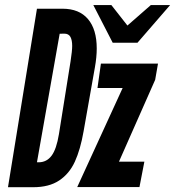

<svg xmlns="http://www.w3.org/2000/svg" viewBox="-20 -762 713 782"><path d="M130.5 -726.5H234.5Q302.5 -726.5 338.2 -684.5Q374 -642.5 374 -564.5Q374 -529.5 366.5 -487.5L320.5 -227.5Q307.5 -153 285 -103.8Q262.5 -54.5 221.2 -27Q180 0.5 115 0.5H12.5ZM220 -215.5 267.5 -513Q274 -555.5 274 -575Q274 -598.5 266.8 -611.8Q259.5 -625 241.5 -625L223 -624.5L130.5 -101H138.5Q170.5 -101.5 190.2 -128Q210 -154.5 220 -215.5ZM479.5 -403.5H377L391 -503H623.5L612 -437L464.5 -103.5H568L548 0H294.5ZM360 -741.5H433.5L499 -658L594.5 -741.5H673L540 -588H439Z"/></svg>

Font: JuliaMono SemiBold
Style: Italic
Weight: 600
Italic angle: -9°
Monospace: yes
Designer: cormullion
Foundry: corm
Version: Version 0.056; ttfautohint (v1.8.4)